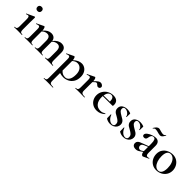

<svg xmlns="http://www.w3.org/2000/svg" viewBox="231 -1885 3439 3439"><g transform="rotate(45 1950.5 -166.0)"><path d="M44 -12Q77 -12 89 -26.5Q101 -41 101 -81V-262Q101 -297 93.5 -312.5Q86 -328 69 -328Q54 -328 29 -316H28Q24 -316 22.5 -321Q21 -326 24 -328L167 -395L171 -396Q175 -396 179.5 -391.5Q184 -387 184 -384V-363Q182 -321 182 -264V-81Q182 -40 193.5 -26Q205 -12 239 -12Q242 -12 242 -6Q242 0 239 0Q213 0 198 -1L141 -2L84 -1Q69 0 44 0Q41 0 41 -6Q41 -12 44 -12ZM79 -555Q79 -579 94 -593Q109 -607 135 -607Q160 -607 174 -593Q188 -579 188 -555Q188 -529 174 -514.5Q160 -500 135 -500Q109 -500 94 -514.5Q79 -529 79 -555Z M1019 0Q994 0 979 -1L922 -2L864 -1Q850 0 825 0Q822 0 822 -6Q822 -12 825 -12Q858 -12 869.5 -26Q881 -40 881 -81V-230Q881 -286 862 -312.5Q843 -339 803 -339Q776 -339 749 -326.5Q722 -314 702 -292V-282V-81Q702 -40 713.5 -26Q725 -12 759 -12Q762 -12 762 -6Q762 0 759 0Q734 0 719 -1L661 -2L604 -1Q589 0 564 0Q561 0 561 -6Q561 -12 564 -12Q597 -12 609 -26.5Q621 -41 621 -81V-230Q621 -286 602 -312.5Q583 -339 542 -339Q516 -339 490 -327Q464 -315 444 -294V-81Q444 -40 455.5 -26Q467 -12 501 -12Q505 -12 505 -6Q505 0 501 0Q476 0 461 -1L404 -2L347 -1Q332 0 306 0Q304 0 304 -6Q304 -12 306 -12Q340 -12 351.5 -26Q363 -40 363 -81V-272Q363 -304 355.5 -318.5Q348 -333 331 -333Q314 -333 280 -319H279Q275 -319 273.5 -324Q272 -329 275 -330L407 -394Q411 -396 413 -396Q424 -396 433.5 -374Q443 -352 444 -315Q513 -397 591 -397Q637 -397 665 -374.5Q693 -352 700 -309Q771 -397 852 -397Q906 -397 934.5 -366.5Q963 -336 963 -273V-81Q963 -40 974 -26Q985 -12 1019 -12Q1023 -12 1023 -6Q1023 0 1019 0Z M1205 -2V194Q1205 224 1212 238Q1219 252 1238 257.5Q1257 263 1298 263Q1300 263 1300 269Q1300 275 1298 275Q1261 275 1240 274L1164 273L1107 274Q1092 275 1066 275Q1063 275 1063 269Q1063 263 1066 263Q1091 263 1103 257.5Q1115 252 1119.5 238Q1124 224 1124 194V-272Q1124 -305 1116.5 -319.5Q1109 -334 1091 -334Q1074 -334 1042 -319H1041Q1037 -319 1035 -324Q1033 -329 1036 -331L1167 -394Q1169 -396 1173 -396Q1184 -396 1193 -377Q1202 -358 1204 -326Q1280 -399 1360 -399Q1402 -399 1438 -377Q1474 -355 1495.5 -313Q1517 -271 1517 -215Q1517 -137 1483.5 -85.5Q1450 -34 1400 -10.5Q1350 13 1298 13Q1250 13 1205 -2ZM1205 -306V-304V-65Q1228 -38 1255 -24Q1282 -10 1320 -10Q1370 -10 1399 -54Q1428 -98 1428 -184Q1428 -263 1392 -306Q1356 -349 1302 -349Q1251 -349 1205 -306Z M1907 -345Q1907 -327 1895.5 -315Q1884 -303 1864 -303Q1851 -303 1842.5 -308Q1834 -313 1824 -323Q1814 -333 1808 -337Q1802 -341 1792 -341Q1781 -341 1768.5 -332.5Q1756 -324 1729 -296V-81Q1729 -41 1748 -26.5Q1767 -12 1821 -12Q1825 -12 1825 -6Q1825 0 1821 0Q1787 0 1767 -1L1689 -2L1632 -1Q1617 0 1591 0Q1589 0 1589 -6Q1589 -12 1591 -12Q1625 -12 1636.5 -26Q1648 -40 1648 -81V-272Q1648 -304 1640.5 -318.5Q1633 -333 1616 -333Q1599 -333 1565 -319H1564Q1560 -319 1558.5 -324Q1557 -329 1560 -330L1692 -394Q1696 -396 1698 -396Q1709 -396 1718.5 -374.5Q1728 -353 1729 -317Q1769 -362 1795 -379Q1821 -396 1842 -396Q1865 -396 1886 -381Q1907 -366 1907 -345Z M2292 -63Q2294 -63 2296.5 -59Q2299 -55 2297 -53Q2260 -19 2223 -3.5Q2186 12 2143 12Q2082 12 2037.5 -14.5Q1993 -41 1969.5 -85.5Q1946 -130 1946 -182Q1946 -240 1975 -289Q2004 -338 2054.5 -366.5Q2105 -395 2168 -395Q2227 -395 2260 -366Q2293 -337 2293 -280Q2293 -265 2290.5 -258Q2288 -251 2281 -251L2037 -250Q2036 -241 2036 -222Q2036 -135 2076.5 -84Q2117 -33 2192 -33Q2220 -33 2239.5 -39.5Q2259 -46 2290 -62ZM2039 -268 2198 -270Q2198 -375 2131 -375Q2094 -375 2070.5 -346.5Q2047 -318 2039 -268Z M2522 -238Q2558 -218 2578 -205Q2598 -192 2612.5 -170Q2627 -148 2627 -117Q2627 -83 2610 -54Q2593 -25 2559.5 -7Q2526 11 2480 11Q2427 11 2379 -17Q2373 -23 2373 -29L2371 -121Q2371 -124 2376.5 -124.5Q2382 -125 2383 -122Q2400 -73 2435 -41Q2470 -9 2509 -9Q2533 -9 2547 -22Q2561 -35 2561 -60Q2561 -99 2539 -121Q2517 -143 2475 -166Q2441 -184 2422 -196.5Q2403 -209 2389.5 -230Q2376 -251 2376 -283Q2376 -340 2417.5 -368.5Q2459 -397 2518 -397Q2557 -397 2598 -382Q2607 -378 2607 -371Q2607 -348 2606 -335L2605 -287Q2605 -284 2599 -284Q2593 -284 2593 -287Q2593 -307 2577 -328Q2561 -349 2536 -363Q2511 -377 2485 -377Q2439 -377 2439 -334Q2439 -302 2460 -281.5Q2481 -261 2522 -238Z M2853 -238Q2889 -218 2909 -205Q2929 -192 2943.5 -170Q2958 -148 2958 -117Q2958 -83 2941 -54Q2924 -25 2890.5 -7Q2857 11 2811 11Q2758 11 2710 -17Q2704 -23 2704 -29L2702 -121Q2702 -124 2707.5 -124.5Q2713 -125 2714 -122Q2731 -73 2766 -41Q2801 -9 2840 -9Q2864 -9 2878 -22Q2892 -35 2892 -60Q2892 -99 2870 -121Q2848 -143 2806 -166Q2772 -184 2753 -196.5Q2734 -209 2720.5 -230Q2707 -251 2707 -283Q2707 -340 2748.5 -368.5Q2790 -397 2849 -397Q2888 -397 2929 -382Q2938 -378 2938 -371Q2938 -348 2937 -335L2936 -287Q2936 -284 2930 -284Q2924 -284 2924 -287Q2924 -307 2908 -328Q2892 -349 2867 -363Q2842 -377 2816 -377Q2770 -377 2770 -334Q2770 -302 2791 -281.5Q2812 -261 2853 -238Z M3413 -54Q3417 -54 3418.5 -49.5Q3420 -45 3416 -43L3313 6Q3307 8 3303 8Q3288 8 3274.5 -9Q3261 -26 3257 -56L3211 -24Q3187 -7 3168 0Q3149 7 3125 7Q3083 7 3061.5 -12Q3040 -31 3040 -64Q3040 -91 3054.5 -108Q3069 -125 3090.5 -135Q3112 -145 3158 -162L3255 -198V-258Q3255 -321 3242.5 -349Q3230 -377 3203 -377Q3170 -377 3155.5 -352.5Q3141 -328 3138 -298Q3132 -246 3087 -246Q3065 -246 3054.5 -256Q3044 -266 3044 -282Q3044 -310 3077.5 -336.5Q3111 -363 3158.5 -379.5Q3206 -396 3242 -396Q3285 -396 3310.5 -368.5Q3336 -341 3336 -289V-108Q3336 -45 3376 -45Q3390 -45 3411 -54ZM3255 -73V-82V-181L3195 -156Q3169 -146 3152.5 -132.5Q3136 -119 3136 -94Q3136 -69 3151.5 -54.5Q3167 -40 3189 -40Q3206 -40 3226 -54ZM3334 -557H3336Q3339 -557 3341 -554.5Q3343 -552 3341 -550Q3315 -506 3298 -491Q3281 -476 3260 -476Q3244 -476 3225.5 -481Q3207 -486 3202 -487Q3185 -492 3167 -496Q3149 -500 3133 -500Q3114 -500 3105.5 -494.5Q3097 -489 3082 -473H3081Q3078 -473 3075.5 -475.5Q3073 -478 3075 -480Q3119 -555 3161 -555Q3175 -555 3210 -544Q3215 -543 3238.5 -536.5Q3262 -530 3283 -530Q3300 -530 3310.5 -536Q3321 -542 3334 -557Z M3448 -198Q3448 -263 3480.5 -308.5Q3513 -354 3563.5 -376.5Q3614 -399 3667 -399Q3728 -399 3773.5 -370Q3819 -341 3843.5 -293.5Q3868 -246 3868 -192Q3868 -132 3838 -85Q3808 -38 3758.5 -12.5Q3709 13 3651 13Q3590 13 3544 -15.5Q3498 -44 3473 -92.5Q3448 -141 3448 -198ZM3772 -160Q3772 -227 3753 -276.5Q3734 -326 3702.5 -352Q3671 -378 3634 -378Q3590 -378 3566.5 -341.5Q3543 -305 3543 -233Q3543 -168 3561 -116.5Q3579 -65 3610 -36Q3641 -7 3679 -7Q3724 -7 3748 -46Q3772 -85 3772 -160Z"/></g></svg>

Font: Cormorant Garamond SemiBold
Style: Regular
Weight: 600
Designer: Christian Thalmann (Catharsis Fonts)
Version: Version 3.000